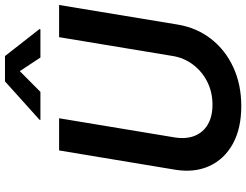

<svg xmlns="http://www.w3.org/2000/svg" viewBox="-130 -857 998 778"><g transform="rotate(-90 369.0 -468.0)"><path d="M328.1 10.7Q237.3 10.7 175 -23.7Q112.8 -58.1 85.2 -118.7Q57.6 -179.2 70.3 -257.3L148.4 -727.5H278.8L201.2 -259.3Q193.8 -212.9 207.5 -178.5Q221.2 -144 253.4 -125Q285.6 -106 333.5 -106Q384.8 -106 426.8 -127.2Q468.8 -148.4 496.3 -185.1Q523.9 -221.7 531.2 -267.6L607.4 -727.5H737.8L658.7 -248.5Q646 -170.4 600.6 -112.1Q555.2 -53.7 485.1 -21.5Q415 10.7 328.1 10.7ZM385.7 -803.2H272L272.9 -807.1L428.2 -946.8H530.8L640.1 -807.1L639.2 -803.2H524.9L469.7 -886.7Z"/></g></svg>

Font: Inter SemiBold
Style: Italic
Weight: 600
Italic angle: -9.3988°
Designer: Rasmus Andersson
Foundry: rsms
Version: Version 4.001;git-66647c0bb